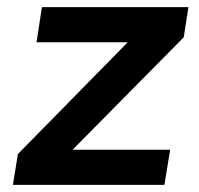

<svg xmlns="http://www.w3.org/2000/svg" viewBox="-20 -516 555 536"><path d="M16 0 30 -86 367 -429 365 -398H82L97 -496H506L493 -412L151 -66L153 -98H455L439 0Z"/></svg>

Font: Nunito Sans 9pt
Style: Bold Italic
Weight: 700
Italic angle: -9°
Version: Version 3.101;gftools[0.9.27]